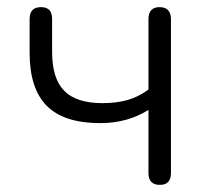

<svg xmlns="http://www.w3.org/2000/svg" viewBox="-20 -512 583 538"><path d="M428 6Q396 6 396 -27V-204Q337 -167 261 -167Q159 -167 111 -215.5Q63 -264 63 -364V-459Q63 -492 95 -492Q126 -492 126 -459V-367Q126 -292 160 -257.5Q194 -223 267 -223Q306 -223 336.5 -231.5Q367 -240 396 -261V-458Q396 -492 427 -492Q459 -492 459 -458V-27Q459 6 428 6Z"/></svg>

Font: Chiron GoRound TC L
Style: Regular
Weight: 300
Designer: Ryoko NISHIZUKA 西塚涼子 (kana, bopomofo & ideographs); Paul D. Hunt (Latin, Greek & Cyrillic); Sandoll Communications 산돌커뮤니
Foundry: Adobe
Version: Version 1.000;hotconv 1.1.1;makeotfexe 2.6.0